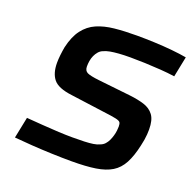

<svg xmlns="http://www.w3.org/2000/svg" viewBox="-124 -825 978 962"><g transform="rotate(20 365.0 -344.0)"><path d="M353 8Q304 8 248.5 6Q193 4 141 0.5Q89 -3 47 -7L70 -120Q111 -117 156 -113.5Q201 -110 243.5 -108Q286 -106 316 -106Q354 -106 380.5 -107Q407 -108 427 -111Q447 -114 461 -121Q475 -126 484.5 -136.5Q494 -147 500 -160Q506 -173 510 -187Q514 -201 515.5 -214Q517 -227 517 -236Q517 -251 512.5 -258Q508 -265 487.5 -269.5Q467 -274 418 -280L241 -304Q168 -313 142.5 -344Q117 -375 117 -431Q117 -450 119.5 -472.5Q122 -495 126 -517Q140 -578 167.5 -614Q195 -650 235 -667.5Q275 -685 328 -690.5Q381 -696 447 -696Q491 -696 540.5 -694Q590 -692 635.5 -687.5Q681 -683 714 -677L692 -568Q657 -573 615 -576Q573 -579 531.5 -580.5Q490 -582 454 -582Q419 -582 392.5 -580Q366 -578 347 -574.5Q328 -571 313 -564Q300 -559 290.5 -548Q281 -537 275 -523.5Q269 -510 266.5 -495Q264 -480 264 -465Q264 -442 281 -434Q298 -426 343 -421L516 -402Q560 -397 593.5 -386.5Q627 -376 646 -350.5Q665 -325 665 -274Q665 -262 664 -248Q663 -234 660.5 -218.5Q658 -203 654 -186Q641 -126 620.5 -87.5Q600 -49 566.5 -28.5Q533 -8 481.5 0Q430 8 353 8Z"/></g></svg>

Font: Saira Expanded SemiBold
Style: Italic
Weight: 600
Width: 7
Italic angle: -12°
Designer: Hector Gatti with collaboration of the Omnibus-Type team
Foundry: Omnibus-Type
Version: Version 1.101